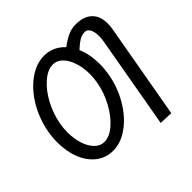

<svg xmlns="http://www.w3.org/2000/svg" viewBox="-164 -703 927 927"><g transform="rotate(-45 300.0 -239.5)"><path d="M9 -212Q9 -246 15 -281Q28.5 -356 65.8 -418.8Q103 -481.5 154.5 -518.2Q206 -555 260.5 -555Q291 -555 317.5 -542.8Q344 -530.5 365 -508Q395 -530.5 420.2 -542.2Q445.5 -554 475 -554Q529.5 -554 558.5 -526Q587.5 -498 587.5 -447.5Q587.5 -431 584.5 -413L534.5 -130L498 76L428.5 73L512 -400Q515 -419 515 -434Q515 -463 505.5 -480Q496 -497 480 -497Q459.5 -497 440.8 -485.5Q422 -474 400 -453Q422 -402 422 -337Q422 -304.5 416 -269Q402.5 -194 365.2 -131Q328 -68 276.5 -31Q225 6 171.5 6Q123.5 6 86.5 -22.2Q49.5 -50.5 29.2 -100.2Q9 -150 9 -212ZM349 -281Q354 -311 354 -335Q354 -378 342.2 -414.8Q330.5 -451.5 309 -473.2Q287.5 -495 260 -495Q224 -495 186.5 -462.5Q149 -430 121 -377.8Q93 -325.5 83 -269Q78 -242 78 -213Q78 -169.5 89.8 -133.2Q101.5 -97 122.8 -75.5Q144 -54 172 -54Q207.5 -54 245 -86.8Q282.5 -119.5 310.8 -172Q339 -224.5 349 -281Z"/></g></svg>

Font: JuliaMono
Style: Italic
Weight: 400
Italic angle: -9°
Monospace: yes
Designer: cormullion
Foundry: corm
Version: Version 0.057; ttfautohint (v1.8.4)